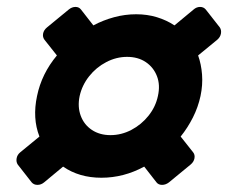

<svg xmlns="http://www.w3.org/2000/svg" viewBox="-20 -576 656 552"><path d="M71.2 -51.5 31 -102.9Q26 -110.5 27.8 -120.9Q29.6 -131.2 38.3 -138.2L93.4 -183.4Q72.8 -235.9 86.5 -300Q99.6 -363.9 143.6 -416.6L107.8 -461.8Q102.1 -469.4 103.9 -479.4Q105.8 -489.5 115 -497.1L177.5 -548.5Q186.7 -556.1 197 -556.1Q207.2 -556.1 212.9 -548.5L248.4 -503Q276.5 -518 307.9 -526.5Q339.2 -535 371.5 -535Q403.4 -535 431.2 -526.5Q459 -518 481.6 -503L536.4 -548.5Q545 -556.1 555.2 -556.1Q565.5 -556.1 571.7 -548.5L612 -497.1Q617 -489.5 615.2 -479.4Q613.4 -469.4 604.7 -461.8L549.6 -416.6Q558.6 -391.3 560.9 -361.6Q563.2 -331.9 556.5 -300Q549.5 -267.7 534.6 -238.2Q519.7 -208.7 499.4 -183.4L535.2 -138.2Q540.9 -131.2 539.1 -120.9Q537.2 -110.5 528 -102.9L465.5 -51.5Q456.2 -44.5 446 -44.5Q435.7 -44.5 430.1 -51.5L394.6 -97Q335.7 -65 271.5 -65Q207.7 -65 161.4 -97L106.6 -51.5Q98 -44.5 87.7 -44.5Q77.5 -44.5 71.2 -51.5ZM297.6 -187.5Q329 -187.5 357.6 -202.5Q386.3 -217.5 406.9 -243.2Q427.5 -269 434 -300Q441.1 -331.4 431.3 -356.9Q421.4 -382.5 399.1 -397.5Q376.8 -412.5 345.4 -412.5Q314.4 -412.5 285.6 -397.5Q256.7 -382.5 236.4 -356.9Q216.1 -331.4 209 -300Q202.5 -269 212.1 -243.2Q221.6 -217.5 244.1 -202.5Q266.6 -187.5 297.6 -187.5Z"/></svg>

Font: Rubik Light
Style: Italic
Weight: 300
Italic angle: -12°
Designer: Hubert and Fischer
Foundry: Hubert and Fischer
Version: Version 2.300;gftools[0.9.30]